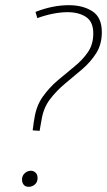

<svg xmlns="http://www.w3.org/2000/svg" viewBox="-20 -720 414 741"><path d="M106 -217Q108 -228 109 -238.5Q110 -249 112 -258Q119 -310 144.5 -346Q170 -382 203 -410Q236 -438 267.5 -463.5Q299 -489 319.5 -519Q340 -549 340 -591Q340 -636 312 -654.5Q284 -673 241 -673Q214 -673 184 -667Q154 -661 124 -650L117 -674Q183 -700 246 -700Q300 -700 336.5 -676.5Q373 -653 373 -596Q373 -549 351.5 -515Q330 -481 298 -453.5Q266 -426 232.5 -398.5Q199 -371 173 -337Q147 -303 140 -255Q138 -247 136.5 -236Q135 -225 133 -215ZM91 1Q78 1 71.5 -7Q65 -15 65 -27Q65 -42 75.5 -51.5Q86 -61 99 -61Q109 -61 117 -54Q125 -47 125 -33Q125 -17 114.5 -8Q104 1 91 1Z"/></svg>

Font: Bitter ExtraLight
Style: Italic
Weight: 200
Italic angle: -9°
Designer: Sol Matas, and Bitter project Authors
Foundry: Sol Matas
Version: Version 2.001